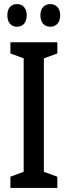

<svg xmlns="http://www.w3.org/2000/svg" viewBox="-20 -921 332 941"><path d="M16 -846C16 -809 36 -790 63 -790C91 -790 111 -809 111 -846C111 -882 91 -901 63 -901C36 -901 16 -883 16 -846ZM178 -846C178 -809 198 -790 227 -790C254 -790 275 -809 275 -846C275 -882 254 -901 227 -901C199 -901 178 -883 178 -846ZM261 0V-55L195 -79V-635L261 -659V-714H31V-659L96 -635V-79L31 -55V0Z"/></svg>

Font: Noto Sans Gurmukhi UI ExtraCondensed Medium
Style: Regular
Weight: 500
Width: 2
Designer: Jelle Bosma - Monotype Design Team
Foundry: Monotype Imaging Inc.
Version: Version 2.004